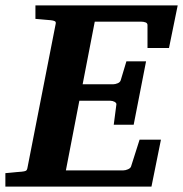

<svg xmlns="http://www.w3.org/2000/svg" viewBox="-35 -691 678 711"><path d="M590.8 -513.2H511.2V-598.1Q511.2 -605.5 503.7 -608.2Q496.1 -610.8 487.8 -610.8H315.9L271 -378.9H383.8Q391.6 -378.9 400.6 -382.6Q409.7 -386.2 412.1 -394L433.1 -463.9H505.9L460 -229H386.2L396 -304.2Q396.5 -307.1 394.5 -309.6Q392.6 -312 389.2 -314Q385.7 -315.9 381.6 -316.9Q377.4 -317.9 374 -317.9H258.8L209 -60.1H421.9Q429.7 -60.1 438.7 -64Q447.8 -67.9 450.2 -74.2L481.9 -173.8H561L525.9 0H-15.1V-49.8Q-3.9 -50.8 7.1 -51.8Q18.1 -52.7 26.4 -53.7Q36.1 -54.7 44.9 -55.2Q56.2 -56.2 60.8 -58.6Q65.4 -61 66.9 -70.8L170.9 -601.1Q173.3 -609.9 168 -612.5Q162.6 -615.2 152.8 -616.2Q144 -616.7 134.8 -617.7Q126.5 -618.7 116.2 -619.4Q106 -620.1 96.2 -621.1V-670.9H623Z"/></svg>

Font: Charis SIL Am
Style: Bold Italic
Weight: 700
Italic angle: -11°
Foundry: SIL International
Version: Version 5.000